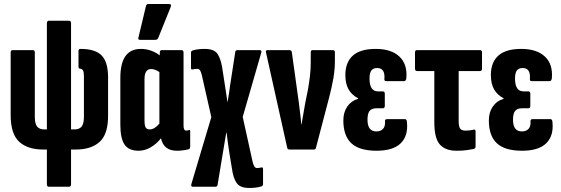

<svg xmlns="http://www.w3.org/2000/svg" viewBox="-20 -743 2786 954"><path d="M223 185Q213 185 213 173V0H195Q117 0 75 -39Q33 -78 33 -171V-482Q33 -494 43 -494H143Q153 -494 153 -482V-163Q153 -128 164.5 -114Q176 -100 199 -100H213V-628Q213 -640 223 -640H322Q333 -640 333 -628V-100H351Q374 -100 385.5 -114Q397 -128 397 -163V-363Q397 -383 393 -392Q389 -401 376 -402Q370 -403 370 -413V-490Q370 -500 380 -500Q452 -500 484 -468.5Q516 -437 517 -363V-171Q518 -78 476 -39Q434 0 356 0H333V173Q333 185 322 185Z M669 6Q620 6 599 -24.5Q578 -55 578 -123V-357Q578 -500 680 -500Q706 -500 730 -491.5Q754 -483 774 -468V-482Q774 -494 784 -494H881Q892 -494 892 -482V-119Q892 -94 905 -94Q909 -94 912.5 -95Q916 -96 919 -97Q925 -99 925 -91V-14Q925 -3 916 -1Q887 6 859 6Q793 6 780 -56Q757 -27 728 -10.5Q699 6 669 6ZM698 -145Q698 -119 704 -109.5Q710 -100 724 -100Q748 -100 772 -129V-385Q750 -400 731 -400Q698 -400 698 -349ZM676 -545Q664 -545 668 -557L705 -712Q707 -723 718 -723H820Q834 -723 828 -708L766 -554Q762 -545 751 -545Z M1219 191Q1173 191 1156 166.5Q1139 142 1133 98L1119 13Q1115 -11 1112 -35Q1109 -59 1106 -83H1104Q1100 -59 1096 -35Q1092 -11 1088 13L1061 176Q1059 185 1050 185H939Q927 185 931 171L1030 -161L983 -369Q979 -386 974 -393.5Q969 -401 959 -401Q953 -401 947.5 -400Q942 -399 937 -398Q929 -396 929 -406V-481Q929 -490 937 -492Q948 -496 963.5 -498Q979 -500 997 -500Q1044 -500 1060.5 -475.5Q1077 -451 1084 -407L1097 -323Q1100 -302 1103.5 -280.5Q1107 -259 1110 -237H1111Q1115 -259 1118 -280.5Q1121 -302 1124 -323L1149 -485Q1150 -494 1160 -494H1270Q1282 -494 1278 -481L1186 -162L1235 60Q1242 92 1257 92Q1263 92 1268.5 91Q1274 90 1279 89Q1287 87 1287 97V172Q1287 180 1279 183Q1256 191 1219 191Z M1418 0Q1409 0 1407 -9L1302 -481Q1298 -494 1310 -494H1418Q1428 -494 1430 -484L1465 -232Q1468 -205 1471.5 -178Q1475 -151 1477 -124H1478Q1482 -151 1487.5 -178.5Q1493 -206 1497 -233L1510 -297Q1516 -332 1520 -364.5Q1524 -397 1524 -432V-483Q1524 -494 1533 -494H1634Q1644 -494 1644 -482V-439Q1644 -396 1636 -351.5Q1628 -307 1616 -261L1550 -9Q1548 0 1540 0Z M1851 6Q1766 6 1726 -31Q1686 -68 1686 -145Q1686 -185 1705.5 -213.5Q1725 -242 1759 -252V-255Q1729 -270 1712.5 -298Q1696 -326 1696 -370Q1696 -433 1733 -466.5Q1770 -500 1847 -500Q1924 -500 1964.5 -462Q2005 -424 1999 -354Q1997 -340 1988 -340H1899Q1888 -340 1890 -352Q1894 -405 1854 -405Q1834 -405 1825 -392.5Q1816 -380 1816 -353Q1816 -289 1858 -289H1882Q1892 -289 1892 -277V-217Q1892 -205 1882 -205H1851Q1827 -205 1816.5 -192Q1806 -179 1806 -148Q1806 -90 1850 -90Q1872 -90 1883.5 -103Q1895 -116 1893 -140Q1892 -151 1903 -151H1992Q2001 -151 2002 -137Q2009 -68 1971 -31Q1933 6 1851 6Z M2248 6Q2194 6 2166 -24.5Q2138 -55 2138 -136V-390H2053Q2042 -390 2042 -402V-482Q2042 -494 2052 -494H2365Q2375 -494 2375 -482V-402Q2375 -390 2365 -390H2259V-141Q2259 -114 2266.5 -104Q2274 -94 2293 -94Q2316 -94 2335 -99Q2343 -100 2343 -90V-16Q2343 -6 2335 -3Q2321 0 2299 3Q2277 6 2248 6Z M2574 6Q2489 6 2449 -31Q2409 -68 2409 -145Q2409 -185 2428.5 -213.5Q2448 -242 2482 -252V-255Q2452 -270 2435.5 -298Q2419 -326 2419 -370Q2419 -433 2456 -466.5Q2493 -500 2570 -500Q2647 -500 2687.5 -462Q2728 -424 2722 -354Q2720 -340 2711 -340H2622Q2611 -340 2613 -352Q2617 -405 2577 -405Q2557 -405 2548 -392.5Q2539 -380 2539 -353Q2539 -289 2581 -289H2605Q2615 -289 2615 -277V-217Q2615 -205 2605 -205H2574Q2550 -205 2539.5 -192Q2529 -179 2529 -148Q2529 -90 2573 -90Q2595 -90 2606.5 -103Q2618 -116 2616 -140Q2615 -151 2626 -151H2715Q2724 -151 2725 -137Q2732 -68 2694 -31Q2656 6 2574 6Z"/></svg>

Font: Sofia Sans Extra Condensed ExtraBold
Style: Regular
Weight: 800
Designer: Botio Nikoltchev, Ani Petrova
Foundry: lettersoup
Version: Version 4.101; ttfautohint (v1.8.4.7-5d5b)